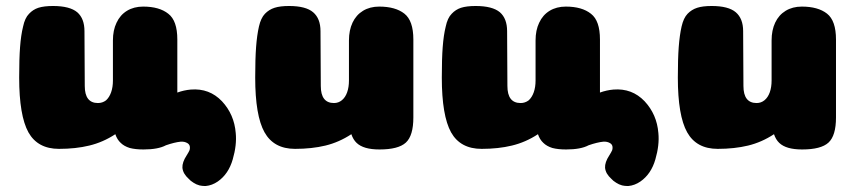

<svg xmlns="http://www.w3.org/2000/svg" viewBox="-20 -498 2862 641"><path d="M721 -160Q679 -204 617 -199Q594 -197 572 -189V-366Q572 -429 542 -452Q512 -476 458 -476Q427 -476 404 -462Q381 -448 369 -422Q357 -397 357 -363V-229Q357 -207 351 -190Q345 -173 334 -163Q322 -154 307 -154Q263 -154 263 -211L262 -394Q262 -436 238 -457Q213 -478 157 -478Q127 -478 108 -472Q90 -466 77 -452Q63 -438 57 -409Q50 -381 47 -341Q44 -302 44 -239Q44 -112 75 -56Q106 -1 177 -1Q233 -1 278 -12Q324 -23 365 -50Q371 -32 383 -21Q394 -10 413 -4Q432 1 459 1Q508 1 534 -13Q563 -23 583 -25Q596 -26 606 -20Q614 -15 614 -6V-3Q614 0 613 3Q610 10 603 21Q588 44 589 62Q590 72 595 81Q601 91 609 98Q616 106 626 112Q635 118 646 121Q655 123 663 123H667Q688 121 707 108Q743 83 757 34Q771 -14 767 -54Q762 -116 721 -160Z M1051 -211Q1051 -154 1095 -154Q1110 -154 1121.5 -163.5Q1133 -173 1139 -190Q1145 -207 1145 -229V-363Q1145 -397 1157 -422.5Q1169 -448 1192 -462Q1215 -476 1246 -476Q1300 -476 1330 -452.5Q1360 -429 1360 -366V-106Q1360 -45 1335 -22Q1310 1 1247 1Q1220 1 1201 -4.5Q1182 -10 1170.5 -21Q1159 -32 1153 -50Q1112 -23 1066.5 -12Q1021 -1 965 -1Q894 -1 863 -56.5Q832 -112 832 -239Q832 -302 835 -341.5Q838 -381 844.5 -409.5Q851 -438 864.5 -452Q878 -466 896.5 -472Q915 -478 945 -478Q1001 -478 1025.5 -457Q1050 -436 1050 -394Z M2132 -160Q2090 -204 2028 -199Q2005 -197 1983 -189V-366Q1983 -429 1953 -452Q1923 -476 1869 -476Q1838 -476 1815 -462Q1792 -448 1780 -422Q1768 -397 1768 -363V-229Q1768 -207 1762 -190Q1756 -173 1745 -163Q1733 -154 1718 -154Q1674 -154 1674 -211L1673 -394Q1673 -436 1649 -457Q1624 -478 1568 -478Q1538 -478 1519 -472Q1501 -466 1488 -452Q1474 -438 1468 -409Q1461 -381 1458 -341Q1455 -302 1455 -239Q1455 -112 1486 -56Q1517 -1 1588 -1Q1644 -1 1689 -12Q1735 -23 1776 -50Q1782 -32 1794 -21Q1805 -10 1824 -4Q1843 1 1870 1Q1919 1 1945 -13Q1974 -23 1994 -25Q2007 -26 2017 -20Q2025 -15 2025 -6V-3Q2025 0 2024 3Q2021 10 2014 21Q1999 44 2000 62Q2001 72 2006 81Q2012 91 2020 98Q2027 106 2037 112Q2046 118 2057 121Q2066 123 2074 123H2078Q2099 121 2118 108Q2154 83 2168 34Q2182 -14 2178 -54Q2173 -116 2132 -160Z M2462 -211Q2462 -154 2506 -154Q2521 -154 2532.5 -163.5Q2544 -173 2550 -190Q2556 -207 2556 -229V-363Q2556 -397 2568 -422.5Q2580 -448 2603 -462Q2626 -476 2657 -476Q2711 -476 2741 -452.5Q2771 -429 2771 -366V-106Q2771 -45 2746 -22Q2721 1 2658 1Q2631 1 2612 -4.5Q2593 -10 2581.5 -21Q2570 -32 2564 -50Q2523 -23 2477.5 -12Q2432 -1 2376 -1Q2305 -1 2274 -56.5Q2243 -112 2243 -239Q2243 -302 2246 -341.5Q2249 -381 2255.5 -409.5Q2262 -438 2275.5 -452Q2289 -466 2307.5 -472Q2326 -478 2356 -478Q2412 -478 2436.5 -457Q2461 -436 2461 -394Z"/></svg>

Font: Coiny 2.0
Style: Regular
Weight: 400
Version: Version 1.001 July 11, 2018